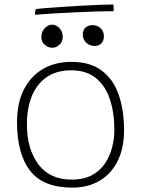

<svg xmlns="http://www.w3.org/2000/svg" viewBox="-20 -813 626 852"><path d="M300.5 19.5Q171 19.5 113.2 -55.8Q55.5 -131 55.5 -271Q55.5 -355 85.5 -414.8Q115.5 -474.5 170 -506.5Q224.5 -538.5 297.5 -538.5Q379 -538.5 430.5 -500.5Q482 -462.5 506.2 -394Q530.5 -325.5 530.5 -234Q530.5 -157 502.8 -100Q475 -43 423.5 -11.8Q372 19.5 300.5 19.5ZM298 -16Q352 -16 388.5 -36Q425 -56 446.8 -89Q468.5 -122 478 -160.8Q487.5 -199.5 487.5 -237Q487.5 -313 467.5 -372.8Q447.5 -432.5 405.2 -466.8Q363 -501 295.5 -501Q232.5 -501 188.8 -471.8Q145 -442.5 122.2 -388.8Q99.5 -335 99.5 -261Q99.5 -151.5 150.2 -83.8Q201 -16 298 -16ZM212 -601Q194 -601 178.8 -614Q163.5 -627 163.5 -648.5Q163.5 -672 178.5 -687.8Q193.5 -703.5 211 -703.5Q229.5 -703.5 244 -687.8Q258.5 -672 258.5 -649Q258.5 -628.5 244 -614.8Q229.5 -601 212 -601ZM400 -609Q379 -609 363.2 -623.2Q347.5 -637.5 347.5 -659.5Q347.5 -680.5 359.8 -691Q372 -701.5 390.5 -701.5Q411.5 -701.5 426.2 -688Q441 -674.5 441 -652.5Q441 -638.5 435.8 -628.8Q430.5 -619 421.5 -614Q412.5 -609 400 -609ZM484.5 -763.5Q448.5 -763.5 403.5 -762Q358.5 -760.5 310.2 -758.2Q262 -756 216.5 -753.2Q171 -750.5 135 -747.5Q135 -753 136.2 -761Q137.5 -769 139.5 -772.5Q151 -774.5 181.8 -777Q212.5 -779.5 253.5 -782.2Q294.5 -785 338.2 -787.5Q382 -790 420.5 -791.5Q459 -793 483 -793Q484 -790.5 484.2 -781.5Q484.5 -772.5 484.5 -763.5Z"/></svg>

Font: Grandstander Thin Thin
Style: Regular
Weight: 250
Version: Version 1.200